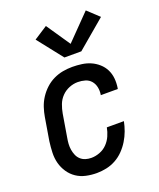

<svg xmlns="http://www.w3.org/2000/svg" viewBox="-143 -856 787 951"><g transform="rotate(-20 250.0 -380.0)"><path d="M202 8Q173 8 145.5 2Q118 -4 95.5 -19Q73 -34 57.5 -57Q42 -80 35 -106.5Q28 -133 29 -162Q30 -191 34 -221L54 -341Q58 -365 66 -389.5Q74 -414 88.5 -436.5Q103 -459 123 -477.5Q143 -496 167 -507.5Q191 -519 216 -523.5Q241 -528 266 -528Q291 -528 316 -524.5Q341 -521 362.5 -511.5Q384 -502 402 -486Q420 -470 430.5 -449Q441 -428 443.5 -403.5Q446 -379 442 -353Q442 -352 441.5 -350.5Q441 -349 441 -348H351Q351 -348 351.5 -349Q352 -350 352 -351Q355 -371 351 -390Q347 -409 335 -423Q323 -437 304.5 -442.5Q286 -448 266 -448Q243 -448 220.5 -439Q198 -430 181 -412.5Q164 -395 155.5 -372.5Q147 -350 143 -327L123 -207Q120 -191 119 -175.5Q118 -160 120.5 -144.5Q123 -129 129 -115Q135 -101 146 -91Q157 -81 171.5 -76.5Q186 -72 202 -72Q224 -72 246.5 -80.5Q269 -89 285.5 -106Q302 -123 311.5 -144.5Q321 -166 325 -188H415Q410 -163 401 -138.5Q392 -114 378 -91Q364 -68 345 -48.5Q326 -29 302.5 -16Q279 -3 253 2.5Q227 8 202 8ZM246 -585 142 -717 213 -763 298 -638 425 -768 485 -712 335 -585Z"/></g></svg>

Font: Iosevka SS04 Medium Oblique
Style: Regular
Weight: 500
Italic angle: -9°
Monospace: yes
Designer: Belleve Invis
Foundry: Belleve Invis
Version: Version 19.0.0; ttfautohint (v1.8.4)